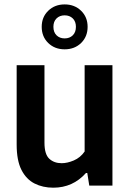

<svg xmlns="http://www.w3.org/2000/svg" viewBox="-20 -841 589 870"><path d="M221.5 9.5Q174 9.5 136.5 -9.5Q99 -28.5 77.2 -71.2Q55.5 -114 55.5 -186V-545.5H181.5V-194.5Q181.5 -142 203.2 -121.8Q225 -101.5 259.5 -101.5Q285 -101.5 314.5 -114Q344 -126.5 363.5 -154.5V-545.5H489.5V0H384.5L375.5 -57H369.5Q310 9.5 221.5 9.5ZM273 -617.5Q228 -617.5 198.5 -646.2Q169 -675 169 -719.5Q169 -763.5 198.5 -792.2Q228 -821 273 -821Q318 -821 347.5 -792.2Q377 -763.5 377 -719.5Q377 -675 347.5 -646.2Q318 -617.5 273 -617.5ZM273 -667Q295.5 -667 309.8 -681Q324 -695 324 -719.5Q324 -743.5 309.8 -757.5Q295.5 -771.5 273 -771.5Q250.5 -771.5 236.2 -757.5Q222 -743.5 222 -719.5Q222 -695 236.2 -681Q250.5 -667 273 -667Z"/></svg>

Font: Encode Sans SemiCondensed SemiCondensed SemiBold
Style: Regular
Weight: 600
Width: 4
Designer: Multiple Designers
Foundry: Impallari Type
Version: Version 3.000; ttfautohint (v1.8.3) -l 8 -r 50 -G 200 -x 14 